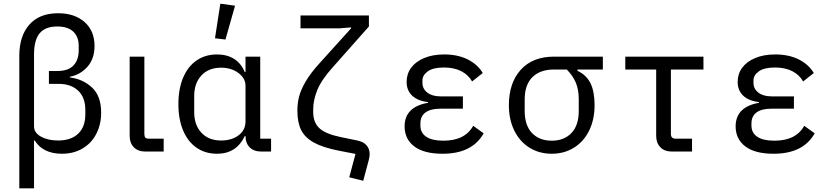

<svg xmlns="http://www.w3.org/2000/svg" viewBox="-20 -824 4540 1044"><path d="M85 -521Q85 -628 139.5 -690Q194 -752 296 -752Q386 -752 440 -704Q494 -656 494 -574Q494 -503 454 -459.5Q414 -416 360 -407V-403Q431 -394 480.5 -348Q530 -302 530 -211Q530 -148 504 -97Q478 -46 429.5 -17Q381 12 316 12Q266 12 228.5 -6Q191 -24 169 -60H165V200H85ZM246 -438H293Q351 -438 379.5 -468Q408 -498 408 -551V-575Q408 -624 378.5 -652Q349 -680 291 -680Q227 -680 196 -643.5Q165 -607 165 -527V-137Q165 -102 203 -81Q241 -60 296 -60Q366 -60 405 -97Q444 -134 444 -202V-226Q444 -294 405 -331Q366 -368 298 -368H246Z M870 0H770Q730 0 707.5 -23.5Q685 -47 685 -85V-516H765V-96Q765 -81 770.5 -75.5Q776 -70 791 -70H870Z M1454 0H1400Q1360 0 1337.5 -23Q1315 -46 1315 -84H1311Q1288 -36 1250.5 -12Q1213 12 1160 12Q1096 12 1048.5 -21Q1001 -54 975.5 -115Q950 -176 950 -258Q950 -340 975.5 -401Q1001 -462 1048.5 -495Q1096 -528 1160 -528Q1214 -528 1252.5 -504Q1291 -480 1311 -432H1315V-516H1395V-70H1454ZM1315 -165V-357Q1315 -399 1276 -427.5Q1237 -456 1182 -456Q1115 -456 1075.5 -414Q1036 -372 1036 -302V-214Q1036 -144 1075.5 -102Q1115 -60 1182 -60Q1239 -60 1277 -88Q1315 -116 1315 -165ZM1149 -616 1178 -804 1258 -793 1206 -609Z M1614 -740H1986V-680L1790 -459Q1728 -390 1705.5 -335Q1683 -280 1683 -229V-215Q1683 -159 1716 -127.5Q1749 -96 1831 -79L1923 -60Q1957 -53 1973.5 -33.5Q1990 -14 1990 14Q1990 27 1985 47L1955 159L1879 140L1913 13L1821 -5Q1735 -22 1686.5 -49Q1638 -76 1617.5 -117Q1597 -158 1597 -222Q1597 -262 1606 -298Q1615 -334 1641.5 -380Q1668 -426 1720 -483L1889 -670V-675L1827 -670H1614Z M2610 -99Q2578 -43 2522.5 -15.5Q2467 12 2386 12Q2285 12 2232.5 -28Q2180 -68 2180 -137Q2180 -190 2212 -222Q2244 -254 2307 -265V-269Q2252 -275 2221.5 -303.5Q2191 -332 2191 -379Q2191 -422 2215.5 -455.5Q2240 -489 2286.5 -508.5Q2333 -528 2395 -528Q2469 -528 2523 -501Q2577 -474 2605 -427L2547 -381Q2527 -417 2488 -437Q2449 -457 2394 -457Q2335 -457 2306 -436Q2277 -415 2277 -386V-374Q2277 -341 2303.5 -320.5Q2330 -300 2375 -300H2497V-233H2375Q2321 -233 2293.5 -212.5Q2266 -192 2266 -153V-141Q2266 -102 2297.5 -80.5Q2329 -59 2391 -59Q2450 -59 2490.5 -79.5Q2531 -100 2553 -140Z M3120 -446V-439Q3169 -416 3191 -371Q3213 -326 3213 -252Q3213 -174 3183.5 -114Q3154 -54 3101 -21Q3048 12 2980 12Q2912 12 2859 -21Q2806 -54 2776.5 -114Q2747 -174 2747 -252Q2747 -373 2811.5 -444.5Q2876 -516 2992 -516H3258V-446ZM2992 -446Q2917 -446 2875 -404.5Q2833 -363 2833 -283V-221Q2833 -142 2873 -100.5Q2913 -59 2980 -59Q3047 -59 3087 -100.5Q3127 -142 3127 -221V-283Q3127 -336 3111.5 -373.5Q3096 -411 3062 -446Z M3633 0Q3593 0 3570.5 -23.5Q3548 -47 3548 -85V-446H3380V-516H3805V-446H3628V-95Q3628 -83 3634.5 -76.5Q3641 -70 3653 -70H3743V0Z M4410 -99Q4378 -43 4322.5 -15.5Q4267 12 4186 12Q4085 12 4032.5 -28Q3980 -68 3980 -137Q3980 -190 4012 -222Q4044 -254 4107 -265V-269Q4052 -275 4021.5 -303.5Q3991 -332 3991 -379Q3991 -422 4015.5 -455.5Q4040 -489 4086.5 -508.5Q4133 -528 4195 -528Q4269 -528 4323 -501Q4377 -474 4405 -427L4347 -381Q4327 -417 4288 -437Q4249 -457 4194 -457Q4135 -457 4106 -436Q4077 -415 4077 -386V-374Q4077 -341 4103.5 -320.5Q4130 -300 4175 -300H4297V-233H4175Q4121 -233 4093.5 -212.5Q4066 -192 4066 -153V-141Q4066 -102 4097.5 -80.5Q4129 -59 4191 -59Q4250 -59 4290.5 -79.5Q4331 -100 4353 -140Z"/></svg>

Font: iA Writer Duo V
Style: Regular
Weight: 400
Designer: Mike Abbink, Paul van der Laan, Pieter van Rosmalen, Oliver Reichenstein
Foundry: Information Architects Inc.
Version: Version 2.000